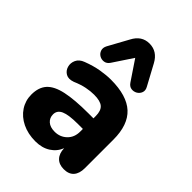

<svg xmlns="http://www.w3.org/2000/svg" viewBox="-226 -892 1014 1014"><g transform="rotate(45 281.0 -385.0)"><path d="M436 -610Q447 -591 441 -574.5Q435 -558 420 -549.5Q405 -541 388 -543.5Q371 -546 359 -564L285 -674L212 -564Q200 -546 182.5 -543.5Q165 -541 150.5 -549.5Q136 -558 130.5 -574.5Q125 -591 135 -610L197 -723Q227 -781 285 -781Q344 -781 375 -723ZM224 11Q168 11 125 -10Q82 -31 58 -67.5Q34 -104 34 -149Q34 -203 62 -234Q90 -265 152.5 -278.5Q215 -292 318 -292H355V-309Q355 -349 335.5 -366Q316 -383 269 -383Q243 -383 212.5 -377Q182 -371 145 -355Q114 -344 94 -355.5Q74 -367 67.5 -390Q61 -413 71.5 -436Q82 -459 112 -470Q159 -488 200.5 -495Q242 -502 276 -502Q395 -502 452 -449.5Q509 -397 509 -287V-74Q509 -34 490 -12.5Q471 9 434 9Q398 9 378 -12Q358 -33 357 -71Q342 -33 307.5 -11Q273 11 224 11ZM355 -213H318Q249 -213 219 -199.5Q189 -186 189 -156Q189 -130 207.5 -113.5Q226 -97 260 -97Q300 -97 327.5 -123.5Q355 -150 355 -193Z"/></g></svg>

Font: Chiron GoRound TC EB
Style: Regular
Weight: 700
Designer: Ryoko NISHIZUKA 西塚涼子 (kana, bopomofo & ideographs); Paul D. Hunt (Latin, Greek & Cyrillic); Sandoll Communications 산돌커뮤니
Foundry: Adobe
Version: Version 1.000;hotconv 1.1.1;makeotfexe 2.6.0